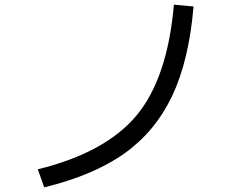

<svg xmlns="http://www.w3.org/2000/svg" viewBox="-20 -767 1040 820"><path d="M141.6 -43.9Q430.7 -115.2 563 -273.9Q695.3 -432.6 722.7 -747.1L806.6 -739.3Q787.1 -508.8 715.3 -357.4Q643.6 -206.1 512.2 -112.3Q380.9 -18.6 168.9 33.2Z"/></svg>

Font: Mgen+ 1c regular
Style: Regular
Weight: 400
Designer: [Source Han Sans]
Ryoko NISHIZUKA  (kana & ideographs); Paul D. Hunt (Latin, Greek & Cyrillic); Wenlong ZHANG  (bopomofo
Version: Version 1.059.20150602